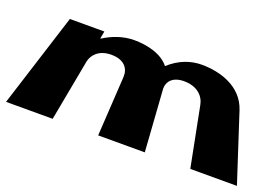

<svg xmlns="http://www.w3.org/2000/svg" viewBox="-81 -613 1160 801"><g transform="rotate(20 498.5 -212.5)"><path d="M-14 0H193L244 -273C250 -303 277 -335 332 -335C390 -335 413 -303 411 -265L395 0H602L583 -277C583 -306 603 -335 655 -335C713 -335 745 -303 752 -265L804 0H1011L913 -301C882 -396 782 -425 701 -425C653 -425 603 -408 558 -367C524 -410 459 -425 401 -425C353 -425 306 -408 267 -383H265L271 -416H118Z"/></g></svg>

Font: Hussar Milosc
Style: Bold
Weight: 700
Foundry: Cannot Into Space Fonts
Version: Version 1.02